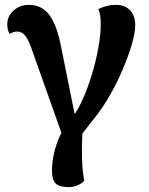

<svg xmlns="http://www.w3.org/2000/svg" viewBox="-20 -547 612 791"><path d="M303 24 240 20 108 -352Q95 -387 82 -402Q69 -417 51 -417Q44 -417 35.5 -414.5Q27 -412 20 -407Q15 -415 12.5 -424.5Q10 -434 10 -447Q10 -480 36 -503.5Q62 -527 99 -527Q151 -527 182 -487Q213 -447 231 -358L293 -49L266 -50Q292 -77 315 -125.5Q338 -174 356 -232Q374 -290 384.5 -346Q395 -402 395 -444Q395 -470 392.5 -485Q390 -500 385 -509Q399 -517 418.5 -522Q438 -527 458 -527Q495 -527 516 -504.5Q537 -482 537 -444Q537 -412 523 -364Q509 -316 486 -262Q463 -208 433.5 -156Q404 -104 372 -64ZM264 224Q225 224 209.5 209Q194 194 194 156Q194 122 202.5 85Q211 48 225.5 15.5Q240 -17 258 -39L321 -26Q318 20 317.5 62Q317 104 319.5 138.5Q322 173 327 197Q319 208 300.5 216Q282 224 264 224Z"/></svg>

Font: Arima Thin
Style: Regular
Weight: 100
Designer: Joana Correia and Natanael Gama
Foundry: NDISCOVER
Version: Version 1.101;gftools[0.9.23]